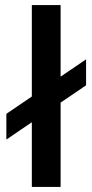

<svg xmlns="http://www.w3.org/2000/svg" viewBox="-20 -734 363 754"><path d="M318 -399 218 -331V0H105V-254L5 -186V-287L105 -355V-714H218V-433L318 -501Z"/></svg>

Font: Chakra Petch SemiBold
Style: Regular
Weight: 600
Designer: Katatrad Aksorn Co.,Ltd.
Foundry: Cadson Demak Co.,Ltd.
Version: Version 1.000; ttfautohint (v1.6)